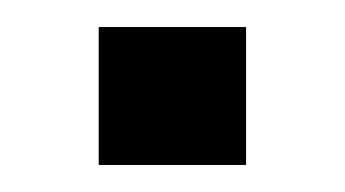

<svg xmlns="http://www.w3.org/2000/svg" viewBox="-20 -122 255 142"><path d="M53 -102H162V0H53Z"/></svg>

Font: HermeneusOne
Style: Regular
Weight: 400
Designer: Rodrigo Fuenzalida, Pablo Impallari
Foundry: Pablo Impallari, Rodrigo Fuenzalida
Version: Version 1.000; ttfautohint (v0.8) -G 200 -r 50